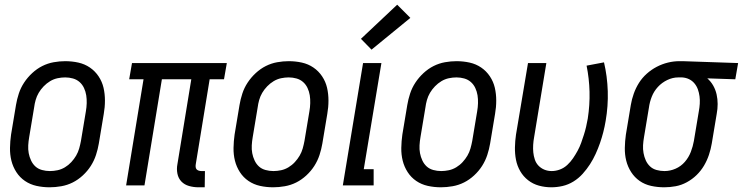

<svg xmlns="http://www.w3.org/2000/svg" viewBox="-20 -788 3157 816"><path d="M191 8Q162 8 135 2Q108 -4 86 -19Q64 -34 49.5 -56.5Q35 -79 28.5 -105Q22 -131 22.5 -159.5Q23 -188 27 -216L48 -342Q52 -366 60 -390.5Q68 -415 82.5 -437Q97 -459 117 -477.5Q137 -496 160 -507.5Q183 -519 208 -523.5Q233 -528 257 -528Q286 -528 313 -522Q340 -516 362 -501Q384 -486 399 -463.5Q414 -441 420 -415Q426 -389 426 -360.5Q426 -332 421 -304L400 -178Q396 -154 388 -129.5Q380 -105 366 -83Q352 -61 332 -42.5Q312 -24 289 -12.5Q266 -1 240.5 3.5Q215 8 191 8ZM192 -61Q208 -61 224.5 -64.5Q241 -68 256 -77Q271 -86 283 -99Q295 -112 303.5 -126.5Q312 -141 316.5 -157Q321 -173 324 -189L345 -315Q348 -332 348.5 -349.5Q349 -367 346.5 -383Q344 -399 337 -414Q330 -429 318 -439.5Q306 -450 290 -454.5Q274 -459 257 -459Q241 -459 224.5 -455.5Q208 -452 193 -443Q178 -434 165.5 -421Q153 -408 144.5 -393.5Q136 -379 131.5 -363Q127 -347 125 -331L104 -205Q101 -188 100 -170.5Q99 -153 102 -137Q105 -121 112 -106Q119 -91 130.5 -80.5Q142 -70 158.5 -65.5Q175 -61 192 -61Z M824 8Q803 8 783.5 2.5Q764 -3 751 -16.5Q738 -30 734 -50Q730 -70 734 -90L793 -451H668L594 0H516L590 -451H529L541 -520H944L932 -451H871L812 -90Q811 -84 811.5 -78.5Q812 -73 815 -69Q818 -65 824 -63Q830 -61 836 -61H851L850 8Z M1141 8Q1112 8 1085 2Q1058 -4 1036 -19Q1014 -34 999.5 -56.5Q985 -79 978.5 -105Q972 -131 972.5 -159.5Q973 -188 977 -216L998 -342Q1002 -366 1010 -390.5Q1018 -415 1032.5 -437Q1047 -459 1067 -477.5Q1087 -496 1110 -507.5Q1133 -519 1158 -523.5Q1183 -528 1207 -528Q1236 -528 1263 -522Q1290 -516 1312 -501Q1334 -486 1349 -463.5Q1364 -441 1370 -415Q1376 -389 1376 -360.5Q1376 -332 1371 -304L1350 -178Q1346 -154 1338 -129.5Q1330 -105 1316 -83Q1302 -61 1282 -42.5Q1262 -24 1239 -12.5Q1216 -1 1190.5 3.5Q1165 8 1141 8ZM1142 -61Q1158 -61 1174.5 -64.5Q1191 -68 1206 -77Q1221 -86 1233 -99Q1245 -112 1253.5 -126.5Q1262 -141 1266.5 -157Q1271 -173 1274 -189L1295 -315Q1298 -332 1298.5 -349.5Q1299 -367 1296.5 -383Q1294 -399 1287 -414Q1280 -429 1268 -439.5Q1256 -450 1240 -454.5Q1224 -459 1207 -459Q1191 -459 1174.5 -455.5Q1158 -452 1143 -443Q1128 -434 1115.5 -421Q1103 -408 1094.5 -393.5Q1086 -379 1081.5 -363Q1077 -347 1075 -331L1054 -205Q1051 -188 1050 -170.5Q1049 -153 1052 -137Q1055 -121 1062 -106Q1069 -91 1080.5 -80.5Q1092 -70 1108.5 -65.5Q1125 -61 1142 -61Z M1437 0 1523 -520H1601L1526 -69H1568V0ZM1559 -577 1514 -623 1668 -768 1724 -712Z M1854 8Q1825 8 1798 2Q1771 -4 1749 -19Q1727 -34 1712.5 -56.5Q1698 -79 1691.5 -105Q1685 -131 1685.5 -159.5Q1686 -188 1690 -216L1711 -342Q1715 -366 1723 -390.5Q1731 -415 1745.5 -437Q1760 -459 1780 -477.5Q1800 -496 1823 -507.5Q1846 -519 1871 -523.5Q1896 -528 1920 -528Q1949 -528 1976 -522Q2003 -516 2025 -501Q2047 -486 2062 -463.5Q2077 -441 2083 -415Q2089 -389 2089 -360.5Q2089 -332 2084 -304L2063 -178Q2059 -154 2051 -129.5Q2043 -105 2029 -83Q2015 -61 1995 -42.5Q1975 -24 1952 -12.5Q1929 -1 1903.5 3.5Q1878 8 1854 8ZM1855 -61Q1871 -61 1887.5 -64.5Q1904 -68 1919 -77Q1934 -86 1946 -99Q1958 -112 1966.5 -126.5Q1975 -141 1979.5 -157Q1984 -173 1987 -189L2008 -315Q2011 -332 2011.5 -349.5Q2012 -367 2009.5 -383Q2007 -399 2000 -414Q1993 -429 1981 -439.5Q1969 -450 1953 -454.5Q1937 -459 1920 -459Q1904 -459 1887.5 -455.5Q1871 -452 1856 -443Q1841 -434 1828.5 -421Q1816 -408 1807.5 -393.5Q1799 -379 1794.5 -363Q1790 -347 1788 -331L1767 -205Q1764 -188 1763 -170.5Q1762 -153 1765 -137Q1768 -121 1775 -106Q1782 -91 1793.5 -80.5Q1805 -70 1821.5 -65.5Q1838 -61 1855 -61Z M2323 8Q2296 8 2270.5 1Q2245 -6 2224.5 -22Q2204 -38 2191 -60.5Q2178 -83 2173 -108.5Q2168 -134 2168.5 -161.5Q2169 -189 2173 -216L2224 -520H2302L2250 -205Q2247 -189 2246 -172.5Q2245 -156 2246.5 -140.5Q2248 -125 2253 -110Q2258 -95 2268.5 -84Q2279 -73 2293.5 -67Q2308 -61 2325 -61Q2342 -61 2359.5 -67.5Q2377 -74 2391 -87Q2405 -100 2415.5 -115.5Q2426 -131 2435 -147.5Q2444 -164 2450 -181Q2456 -198 2461.5 -215Q2467 -232 2471 -249.5Q2475 -267 2478 -284Q2487 -342 2485.5 -398.5Q2484 -455 2473 -509L2547 -523Q2561 -464 2563 -400.5Q2565 -337 2554 -274Q2550 -250 2544 -226.5Q2538 -203 2530 -180Q2522 -157 2511.5 -134Q2501 -111 2487.5 -90Q2474 -69 2456.5 -49.5Q2439 -30 2417 -16.5Q2395 -3 2371 2.5Q2347 8 2323 8Z M2803 8Q2774 8 2747 2Q2720 -4 2698.5 -19Q2677 -34 2662.5 -56.5Q2648 -79 2641.5 -105Q2635 -131 2635.5 -159.5Q2636 -188 2640 -216L2661 -342Q2665 -366 2673.5 -390Q2682 -414 2695.5 -435.5Q2709 -457 2728.5 -474.5Q2748 -492 2771 -504Q2794 -516 2818.5 -522Q2843 -528 2867 -528H2882L3117 -520L3105 -451L2986 -455Q3001 -442 3011 -424.5Q3021 -407 3025.5 -387Q3030 -367 3030 -346Q3030 -325 3026 -304L3005 -178Q3001 -154 2993 -130Q2985 -106 2972 -84Q2959 -62 2940.5 -44Q2922 -26 2899 -13.5Q2876 -1 2851.5 3.5Q2827 8 2803 8ZM2804 -61Q2828 -61 2851 -71Q2874 -81 2890.5 -100Q2907 -119 2916 -142.5Q2925 -166 2929 -189L2950 -315Q2953 -331 2954 -347Q2955 -363 2953 -378.5Q2951 -394 2946 -408Q2941 -422 2931.5 -433.5Q2922 -445 2908.5 -451.5Q2895 -458 2879 -459H2863Q2839 -459 2816 -448Q2793 -437 2776 -418.5Q2759 -400 2750 -377Q2741 -354 2738 -331L2717 -205Q2714 -188 2713 -171Q2712 -154 2715 -137.5Q2718 -121 2724.5 -106.5Q2731 -92 2742.5 -81Q2754 -70 2770.5 -65.5Q2787 -61 2804 -61Z"/></svg>

Font: Iosevka QP
Style: Italic
Weight: 400
Italic angle: -9°
Designer: Belleve Invis
Foundry: Belleve Invis
Version: Version 20.0.0; ttfautohint (v1.8.4)